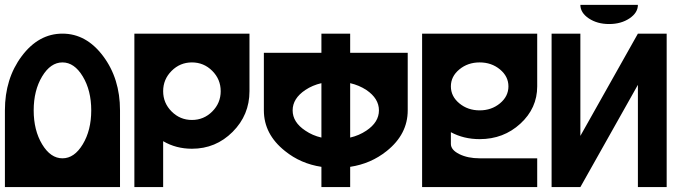

<svg xmlns="http://www.w3.org/2000/svg" viewBox="-20 -762 2794 782"><path d="M351.6 -312.5Q351.6 -393.6 317.1 -450.7Q282.7 -507.8 234.4 -507.8Q186 -507.8 151.6 -450.7Q117.2 -393.6 117.2 -312.5Q117.2 -231.4 151.6 -174.3Q186 -117.2 234.4 -117.2Q282.7 -117.2 317.1 -174.3Q351.6 -231.4 351.6 -312.5ZM468.8 0H0V-312.5Q0 -441.9 68.6 -533.4Q137.2 -625 234.4 -625Q331.5 -625 400.1 -533.4Q468.8 -441.9 468.8 -312.5Z M644.5 -390.6Q644.5 -342.3 679 -307.9Q713.4 -273.4 761.7 -273.4Q810.1 -273.4 844.5 -307.9Q878.9 -342.3 878.9 -390.6Q878.9 -439 844.5 -473.4Q810.1 -507.8 761.7 -507.8Q713.4 -507.8 679 -473.4Q644.5 -439 644.5 -390.6ZM527.3 -625H996.1V-390.6Q996.1 -293.5 927.5 -224.9Q858.9 -156.2 761.7 -156.2Q696.8 -156.2 644.5 -187V0H527.3Z M1289.1 -423.3Q1252.9 -415 1223.6 -395.5Q1171.9 -360.8 1171.9 -312.5Q1171.9 -264.2 1223.6 -230Q1252.9 -210 1289.1 -201.7ZM1406.2 -423.3V-201.7Q1442.4 -210 1472.2 -230Q1523.4 -264.2 1523.4 -312.5Q1523.4 -360.8 1472.2 -395.5Q1442.4 -415 1406.2 -423.3ZM1406.2 -546.9H1640.6V-312.5Q1640.6 -215.3 1555.2 -147Q1490.7 -95.2 1406.2 -82.5V0H1289.1V-82.5Q1204.6 -95.2 1140.6 -147Q1054.7 -215.3 1054.7 -312.5V-546.9H1289.1V-625H1406.2Z M1933.6 -507.8Q1885.3 -507.8 1850.8 -479.2Q1816.4 -450.7 1816.4 -410.2Q1816.4 -369.6 1850.8 -341.1Q1885.3 -312.5 1933.6 -312.5Q1981.9 -312.5 2016.4 -341.1Q2050.8 -369.6 2050.8 -410.2Q2050.8 -450.7 2016.4 -479.2Q1981.9 -507.8 1933.6 -507.8ZM1699.2 -625H2168V-410.2Q2168 -321.3 2099.4 -258.3Q2030.8 -195.3 1933.6 -195.3Q1868.7 -195.3 1816.4 -223.6V-175.8Q1816.4 -151.4 1850.8 -134.3Q1885.3 -117.2 1933.6 -117.2H2168V0H1699.2Z M2695.3 -625V0H2578.1V-416.5L2343.8 0H2226.6V-625H2343.8V-208.5L2578.1 -625ZM2578.1 -742.2Q2578.1 -710 2543.7 -687Q2509.3 -664.1 2460.9 -664.1Q2412.6 -664.1 2378.2 -687Q2343.8 -710 2343.8 -742.2Z"/></svg>

Font: Leporid
Style: Regular
Weight: 400
Designer: GGBotNet
Foundry: GGBotNet
Version: 1.00